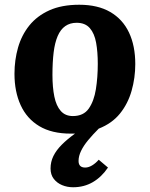

<svg xmlns="http://www.w3.org/2000/svg" viewBox="-20 -548 631 809"><path d="M288 241Q263 241 241.5 232Q220 223 206.5 205.5Q193 188 193 162Q193 134 205 109.5Q217 85 240.5 61.5Q264 38 296 15Q291 15 286.5 15Q282 15 278 15Q198 15 145.5 -16.5Q93 -48 67 -105Q41 -162 41 -237Q41 -295 56 -347.5Q71 -400 103.5 -440.5Q136 -481 188 -504.5Q240 -528 314 -528Q392 -528 444.5 -497.5Q497 -467 523.5 -411Q550 -355 550 -278Q550 -220 534.5 -165.5Q519 -111 485.5 -69.5Q452 -28 396 -6Q371 19 351.5 42.5Q332 66 321.5 88Q311 110 311 130Q311 144 318 151Q325 158 339 158Q353 158 368 149Q383 140 396 125L435 158Q408 198 371 219.5Q334 241 288 241ZM287 -59Q332 -59 354 -90.5Q376 -122 384 -172Q392 -222 392 -279Q392 -329 385 -368Q378 -407 358.5 -429.5Q339 -452 303 -452Q275 -452 255 -438Q235 -424 223 -396Q211 -368 206 -327Q201 -286 201 -232Q201 -180 209 -141Q217 -102 236 -80.5Q255 -59 287 -59Z"/></svg>

Font: Literata
Style: Bold Italic
Weight: 700
Italic angle: -2°
Designer: Latin by Veronika Burian and Jose Scaglione. Greek by Irene Vlachou. Cyrillic by Vera Evstafieva
Foundry: TypeTogether
Version: Version 3.103;gftools[0.9.29]